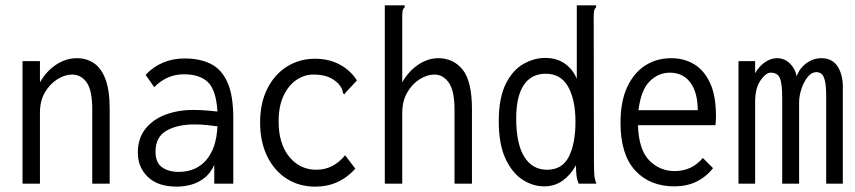

<svg xmlns="http://www.w3.org/2000/svg" viewBox="-20 -685 3190 716"><path d="M64 0V-457H129V-378Q153 -420 189.5 -444Q226 -468 267 -468Q302 -468 329.5 -450Q357 -432 373 -390.5Q389 -349 389 -279V0H324V-277Q324 -349 303 -378Q282 -407 249 -407Q222 -407 194 -389.5Q166 -372 147.5 -340.5Q129 -309 129 -265V0Z M640 11Q569 11 531.5 -25Q494 -61 494 -116Q494 -168 521.5 -203.5Q549 -239 596 -257Q643 -275 701 -275Q721 -275 743.5 -273.5Q766 -272 791 -269Q786 -349 755.5 -378.5Q725 -408 665 -408Q603 -408 555 -360L523 -406Q581 -467 669 -467Q725 -467 765.5 -447Q806 -427 828 -378.5Q850 -330 850 -243V0H779V-70Q764 -37 740 -19.5Q716 -2 690 4.5Q664 11 640 11ZM560 -120Q560 -78 584.5 -61Q609 -44 646 -44Q711 -44 749 -88Q787 -132 791 -214Q770 -217 748 -219Q726 -221 706 -221Q641 -221 600.5 -197.5Q560 -174 560 -120Z M1156 11Q1095 11 1048.5 -19Q1002 -49 976 -103Q950 -157 950 -228Q950 -301 977 -354.5Q1004 -408 1050.5 -437Q1097 -466 1155 -466Q1206 -466 1246.5 -444.5Q1287 -423 1311 -385L1270 -341L1264 -333L1259 -338Q1258 -346 1255 -353.5Q1252 -361 1241 -374Q1222 -392 1200 -399.5Q1178 -407 1149 -407Q1115 -407 1085.5 -387Q1056 -367 1037.5 -328Q1019 -289 1019 -232Q1019 -149 1058.5 -100.5Q1098 -52 1160 -52Q1223 -52 1267 -106L1305 -56Q1245 11 1156 11Z M1415 -665H1489V-658Q1483 -652 1481.5 -645Q1480 -638 1480 -621V-378Q1504 -420 1540 -444Q1576 -468 1614 -468Q1671 -468 1705.5 -425Q1740 -382 1740 -277V0H1675V-275Q1675 -347 1653.5 -377Q1632 -407 1600 -407Q1573 -407 1545 -389.5Q1517 -372 1498.5 -340Q1480 -308 1480 -263V0H1415Z M2009 10Q1967 10 1928.5 -15Q1890 -40 1865 -93.5Q1840 -147 1840 -233Q1840 -319 1865.5 -371Q1891 -423 1931 -446Q1971 -469 2013 -469Q2056 -469 2086 -448Q2116 -427 2131 -391V-665H2203V-658Q2197 -652 2195.5 -645Q2194 -638 2194 -621L2195 -71Q2195 -53 2196 -35.5Q2197 -18 2204 0H2138Q2131 -17 2129.5 -34Q2128 -51 2128 -69Q2109 -34 2079 -12Q2049 10 2009 10ZM2020 -52Q2077 -52 2101.5 -101Q2126 -150 2126 -231Q2126 -312 2099 -361Q2072 -410 2015 -410Q1961 -410 1933 -367.5Q1905 -325 1905 -244Q1905 -149 1935 -100.5Q1965 -52 2020 -52Z M2495 10Q2403 10 2348.5 -49.5Q2294 -109 2294 -227Q2294 -307 2319 -360.5Q2344 -414 2386.5 -441Q2429 -468 2483 -468Q2531 -468 2568.5 -445.5Q2606 -423 2628 -375.5Q2650 -328 2650 -251Q2650 -242 2649.5 -234.5Q2649 -227 2648 -218H2359Q2362 -127 2401 -87Q2440 -47 2496 -47Q2560 -47 2601 -96L2639 -58Q2585 10 2495 10ZM2361 -274H2582Q2582 -340 2554.5 -377Q2527 -414 2478 -414Q2435 -414 2402.5 -381.5Q2370 -349 2361 -274Z M2734 0V-457H2796V-412Q2810 -437 2832 -452.5Q2854 -468 2878 -468Q2905 -468 2925 -449Q2945 -430 2951 -401Q2962 -431 2987.5 -449.5Q3013 -468 3043 -468Q3085 -468 3105 -435Q3125 -402 3123 -351V0H3061V-324Q3061 -366 3056 -385Q3051 -404 3043 -410Q3035 -416 3024 -416Q3007 -416 2992.5 -398.5Q2978 -381 2969 -354.5Q2960 -328 2960 -302V0H2897V-318Q2897 -375 2888 -394.5Q2879 -414 2854 -414Q2836 -414 2816 -385Q2796 -356 2796 -305V0Z"/></svg>

Font: Inconsolata SemiCondensed
Style: Regular
Weight: 400
Width: 4
Monospace: yes
Designer: Raph Levien, Cyreal, Brenton Simpson
Foundry: Raph Levien, Cyreal, Google
Version: Version 3.001; ttfautohint (v1.8.2.53-6de2)